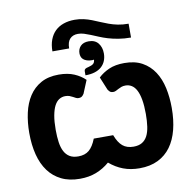

<svg xmlns="http://www.w3.org/2000/svg" viewBox="-85 -859 952 950"><g transform="rotate(-10 391.0 -384.0)"><path d="M611 -639Q577 -639 548.8 -643.8Q520.5 -648.5 497.2 -655.5Q474 -662.5 454.5 -670.8Q435 -679 417.8 -686Q400.5 -693 385.2 -697.8Q370 -702.5 355 -702.5Q329.5 -702.5 314.8 -687Q300 -671.5 300 -639H216Q216 -672 225.5 -697.2Q235 -722.5 252.5 -739.5Q270 -756.5 295 -765.2Q320 -774 351 -774Q375 -774 395.8 -769.2Q416.5 -764.5 435.8 -757Q455 -749.5 474 -741.2Q493 -733 513.8 -725.5Q534.5 -718 558.2 -713.2Q582 -708.5 611 -708.5ZM356.5 -515Q356.5 -522 361.5 -525.8Q366.5 -529.5 378.5 -532Q394.5 -536 402.5 -542.2Q410.5 -548.5 411.5 -563Q406.5 -562 402.5 -562Q386.5 -562 375.8 -565.8Q365 -569.5 358.2 -575.5Q351.5 -581.5 348.8 -589.5Q346 -597.5 346 -606Q346 -628 360.2 -642.5Q374.5 -657 401 -657Q432.5 -657 448.8 -636.5Q465 -616 465 -585.5Q465 -565 458.2 -548.2Q451.5 -531.5 438 -519.2Q424.5 -507 404.2 -500.5Q384 -494 356.5 -494ZM424.5 -471Q447 -492.5 478.8 -506.5Q510.5 -520.5 556 -520.5Q609 -520.5 645.8 -500Q682.5 -479.5 705.5 -444.2Q728.5 -409 738.8 -361.8Q749 -314.5 749 -261Q749 -201 736.5 -152Q724 -103 698.5 -68Q673 -33 633.8 -13.8Q594.5 5.5 541 5.5Q496 5.5 459.2 -8.5Q422.5 -22.5 391 -49.5Q359.5 -22.5 323 -8.5Q286.5 5.5 241.5 5.5Q188 5.5 148.8 -13.8Q109.5 -33 83.8 -68Q58 -103 45.5 -152Q33 -201 33 -261Q33 -314.5 43.5 -361.8Q54 -409 77 -444.2Q100 -479.5 136.8 -500Q173.5 -520.5 226 -520.5Q271.5 -520.5 303.8 -506.5Q336 -492.5 358 -471L331 -405.5Q324 -395 318.2 -392Q312.5 -389 304 -389Q297 -389 290.5 -392.2Q284 -395.5 276.8 -399.5Q269.5 -403.5 260.8 -406.8Q252 -410 240 -410Q223 -410 209 -401.2Q195 -392.5 185.2 -373.8Q175.5 -355 170 -325.5Q164.5 -296 164.5 -254Q164.5 -219 168.5 -191.2Q172.5 -163.5 182.5 -144.5Q192.5 -125.5 209.5 -115.2Q226.5 -105 252.5 -105Q286 -105 306.8 -122.5Q327.5 -140 342.5 -178.5H440Q454.5 -140 475.5 -122.5Q496.5 -105 530 -105Q556 -105 573 -115.2Q590 -125.5 599.8 -144.5Q609.5 -163.5 613.5 -191.2Q617.5 -219 617.5 -254Q617.5 -296 612.2 -325.5Q607 -355 597.2 -373.8Q587.5 -392.5 573.5 -401.2Q559.5 -410 542.5 -410Q530.5 -410 521.8 -406.8Q513 -403.5 505.5 -399.5Q498 -395.5 491.5 -392.2Q485 -389 478 -389Q469.5 -389 464 -392Q458.5 -395 451.5 -405.5Z"/></g></svg>

Font: Lato 2
Style: Regular
Weight: 800
Designer: Lukasz Dziedzic with Adam Twardoch and Botio Nikoltchev
Foundry: tyPoland Lukasz Dziedzic
Version: Version 2.015; 2015-08-06; http://www.latofonts.com/